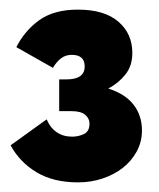

<svg xmlns="http://www.w3.org/2000/svg" viewBox="-20 -731 330 399"><path d="M142 -352Q91 -352 56 -373Q21 -394 2 -429L77 -483Q84 -466 97.5 -456.5Q111 -447 130 -447Q143 -447 154.5 -452.5Q166 -458 166 -474Q166 -485 157 -492.5Q148 -500 129 -500H103V-566H118Q156 -566 156 -593Q156 -617 129 -617Q116 -617 106.5 -609.5Q97 -602 90 -590L14 -633Q31 -667 61.5 -689Q92 -711 142 -711Q197 -711 226 -686Q255 -661 255 -621Q255 -594 240.5 -576Q226 -558 205 -547Q240 -536 257.5 -513.5Q275 -491 275 -460Q275 -436 264 -416Q253 -396 235 -382Q217 -368 193 -360Q169 -352 142 -352Z"/></svg>

Font: Tilda Sans Black
Style: Regular
Weight: 900
Designer: ParaType Ltd
Foundry: ParaType Ltd
Version: Version 1.009